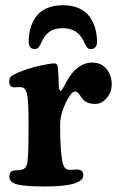

<svg xmlns="http://www.w3.org/2000/svg" viewBox="-20 -690 448 719"><path d="M343.3 -532.2Q343.3 -520.5 337.2 -513.4Q331.1 -506.3 320.3 -506.3Q311.5 -506.3 306.9 -511.5Q302.2 -516.6 297.4 -527.3Q274.4 -584.5 215.3 -584.5Q182.1 -584.5 163.3 -569.6Q144.5 -554.7 133.3 -527.3Q128.4 -517.1 123.5 -511.7Q118.7 -506.3 109.9 -506.3Q99.1 -506.3 93.3 -513.4Q87.4 -520.5 87.4 -532.2Q87.4 -559.6 93.8 -583Q100.1 -606.4 114.3 -626.7Q128.4 -647 154.3 -658.7Q180.2 -670.4 215.3 -670.4Q250.5 -670.4 276.4 -658.7Q302.2 -647 316.2 -626.7Q330.1 -606.4 336.7 -583Q343.3 -559.6 343.3 -532.2ZM86.9 -203.1V-239.3Q86.9 -307.1 82 -333.5Q77.1 -359.9 63 -362.8Q53.7 -364.7 43.5 -363.5Q33.2 -362.3 29.3 -363.3Q14.6 -365.7 14.6 -384.3Q14.6 -397.5 21.7 -403.8Q28.8 -410.2 48.3 -418.5Q84 -433.6 125.7 -443.1Q167.5 -452.6 183.1 -452.6Q189 -452.6 191.9 -449.7Q194.8 -446.8 195.8 -442.9Q196.8 -439 197.3 -430.7Q199.7 -397.5 199.7 -378.4Q199.7 -350.1 207 -350.1Q208.5 -350.1 210.4 -352.3Q212.4 -354.5 215.1 -358.6Q217.8 -362.8 219.5 -366.2Q221.2 -369.6 224.4 -375.5Q227.5 -381.3 228.5 -383.3Q267.6 -455.6 325.7 -455.6Q359.9 -455.6 379.2 -431.4Q398.4 -407.2 398.4 -374Q398.4 -345.7 380.1 -323.2Q361.8 -300.8 335.9 -300.8Q319.8 -300.8 308.3 -305.7Q296.9 -310.5 291 -317.4Q285.2 -324.2 281 -330.8Q276.9 -337.4 272.2 -342.3Q267.6 -347.2 262.2 -347.2Q253.9 -347.2 248.5 -340.8Q231.4 -320.8 218.3 -286.6Q205.1 -252.4 205.1 -222.2Q205.1 -115.2 215.8 -76.2Q221.2 -56.6 236.8 -54.2Q242.7 -53.2 256.8 -54.7Q271 -56.2 276.4 -54.7Q292 -50.8 292 -34.2Q292 8.3 149.4 8.3Q74.2 8.3 44.7 0.7Q15.1 -6.8 15.1 -28.8Q15.1 -46.9 27.8 -50.3Q33.2 -52.2 44.4 -52.5Q55.7 -52.7 60.1 -54.2Q75.2 -56.6 80.6 -73.7Q86.9 -90.8 86.9 -203.1Z"/></svg>

Font: Cooper* SemiBold
Style: Regular
Weight: 600
Designer: Owen Earl
Foundry: indestructible type*
Version: Version 0.001